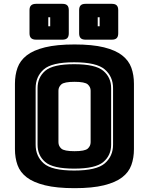

<svg xmlns="http://www.w3.org/2000/svg" viewBox="-20 -967 777 1002"><path d="M679 -189Q679 -143 665.5 -105.5Q652 -68 617.5 -41.5Q583 -15 522.5 0Q462 15 369 15Q276 15 215 0Q154 -15 119.5 -41.5Q85 -68 71.5 -105.5Q58 -143 58 -189V-530Q58 -576 71.5 -613.5Q85 -651 119.5 -678Q154 -705 215 -720Q276 -735 369 -735Q462 -735 522.5 -720Q583 -705 617.5 -678Q652 -651 665.5 -613.5Q679 -576 679 -530ZM570 -212V-507Q570 -567 527 -604.5Q484 -642 367 -642Q250 -642 208 -604.5Q166 -567 166 -507V-212Q166 -152 208 -114.5Q250 -77 367 -77Q484 -77 527 -114.5Q570 -152 570 -212ZM176 -212V-507Q176 -563 216 -597.5Q256 -632 367 -632Q478 -632 519 -597.5Q560 -563 560 -507V-212Q560 -156 519 -121.5Q478 -87 367 -87Q256 -87 216 -121.5Q176 -156 176 -212ZM285 -225Q285 -205 300 -191.5Q315 -178 369 -178Q423 -178 438 -191.5Q453 -205 453 -225V-494Q453 -513 438 -526.5Q423 -540 369 -540Q315 -540 300 -526.5Q285 -513 285 -494ZM306 -760H168Q151 -760 142.5 -768Q134 -776 134 -793V-914Q134 -931 142.5 -939Q151 -947 168 -947H306Q323 -947 331 -939Q339 -931 339 -914V-793Q339 -776 331 -768Q323 -760 306 -760ZM564 -760H426Q409 -760 401 -768Q393 -776 393 -793V-914Q393 -931 401 -939Q409 -947 426 -947H564Q581 -947 589 -939Q597 -931 597 -914V-793Q597 -776 589 -768Q581 -760 564 -760ZM242 -830V-877H232V-830ZM500 -830V-877H490V-830Z"/></svg>

Font: Bungee Inline
Style: Regular
Weight: 400
Designer: David Jonathan Ross
Foundry: David Jonathan Ross
Version: Version 1.001;PS 1.0;hotconv 1.0.72;makeotf.lib2.5.5900